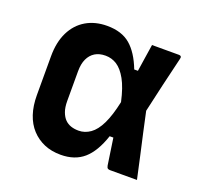

<svg xmlns="http://www.w3.org/2000/svg" viewBox="-103 -658 806 780"><g transform="rotate(20 300.0 -268.5)"><path d="M234 -547Q297 -547 334.5 -515Q372 -483 397 -418H413Q417 -448 422 -477.5Q427 -507 431 -536Q461 -536 490.5 -536Q520 -536 548 -536Q554 -536 556.5 -532.5Q559 -529 557 -522Q542 -461 528 -400Q514 -339 500 -277Q509 -234 519 -189.5Q529 -145 539.5 -98Q550 -51 561 0Q529 0 501.5 0Q474 0 445 0Q440 0 436.5 -1.5Q433 -3 431.5 -6Q430 -9 429 -14Q426 -37 421 -68Q416 -99 412 -129H396Q372 -57 333.5 -23.5Q295 10 234 10Q194 10 162.5 -3.5Q131 -17 108 -42Q85 -67 73 -103Q61 -139 61 -185V-353Q61 -414 82.5 -457.5Q104 -501 143 -524Q182 -547 234 -547ZM269 -431Q242 -431 223.5 -419.5Q205 -408 195 -386.5Q185 -365 185 -333V-205Q185 -177 192 -158Q199 -139 210 -128Q221 -117 236 -112Q251 -107 269 -107Q296 -107 319.5 -123.5Q343 -140 361 -177Q379 -214 392 -275Q379 -334 360 -368Q341 -402 318.5 -416.5Q296 -431 269 -431Z"/></g></svg>

Font: Recursive SemiBold
Style: Regular
Weight: 600
Version: Version 1.085